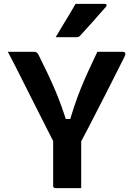

<svg xmlns="http://www.w3.org/2000/svg" viewBox="-20 -966 690 986"><path d="M397 0Q375 0 352.5 0Q330 0 308.5 0Q287 0 264 0Q261 0 258.5 -1.5Q256 -3 254.5 -5Q253 -7 253 -11Q253 -82 253 -157Q253 -232 253 -303H397Q397 -271 397 -236Q397 -201 397 -166.5Q397 -132 397 -100Q397 -75 397 -50Q397 -25 397 0ZM20 -700Q56 -700 89.5 -700Q123 -700 154 -700Q161 -700 165.5 -698Q170 -696 173.5 -691.5Q177 -687 181 -678Q203 -634 223 -592Q243 -550 261.5 -507Q280 -464 296.5 -418Q313 -372 328 -321L292 -355H368L331 -321Q346 -374 361.5 -420.5Q377 -467 395 -511.5Q413 -556 434 -602Q455 -648 480 -700Q515 -700 547.5 -700Q580 -700 610 -700Q619 -700 622.5 -694.5Q626 -689 620 -676Q598 -633 575.5 -587.5Q553 -542 529 -495.5Q505 -449 480.5 -401Q456 -353 432 -306.5Q408 -260 384 -216Q342 -216 317.5 -216Q293 -216 282 -217Q271 -218 267 -221Q263 -224 260 -228Q254 -239 236 -275Q218 -311 191.5 -363Q165 -415 135 -474.5Q105 -534 75.5 -593Q46 -652 20 -700ZM368 -946Q406 -946 427.5 -946Q449 -946 468.5 -946Q488 -946 519 -946Q525 -946 527 -941.5Q529 -937 525 -932Q506 -911 492 -895Q478 -879 464.5 -863.5Q451 -848 433.5 -829Q416 -810 390 -781Q388 -779 384 -777Q380 -775 374 -775Q346 -775 328.5 -775Q311 -775 297 -775Q283 -775 266 -775Q284 -806 300.5 -833Q317 -860 334 -888Q351 -916 368 -946Z"/></svg>

Font: Recursive
Style: Bold
Weight: 700
Version: Version 1.085